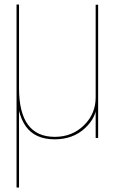

<svg xmlns="http://www.w3.org/2000/svg" viewBox="-20 -613 527 853"><path d="M53.5 220H64.5V-131.5L53.5 -593ZM405 0H416V-592H405V-107.5ZM64.5 -593H53.5V-224Q53.5 -110 94.5 -52Q135.5 6 223 6Q303.5 6 357 -43Q410.5 -92 410.5 -156.5L405 -180Q405 -107.5 352.8 -56.2Q300.5 -5 223.5 -5Q144 -5 104.2 -59Q64.5 -113 64.5 -222Z"/></svg>

Font: Anybody Thin
Style: Regular
Weight: 100
Designer: Tyler Finck
Foundry: Etcetera Type Company
Version: Version 1.114;gftools[0.9.25]